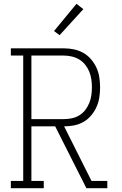

<svg xmlns="http://www.w3.org/2000/svg" viewBox="-20 -989 640 1009"><path d="M37 0V-38H102V-697H37V-735H316Q343 -735 369 -729.5Q395 -724 418 -711Q441 -698 458.5 -677.5Q476 -657 487 -633Q498 -609 502 -582.5Q506 -556 506 -530Q506 -503 502 -477Q498 -451 487 -426.5Q476 -402 458.5 -381.5Q441 -361 418 -348Q395 -335 369 -330Q343 -325 317 -325L461 -38H544V0H434L270 -325H145V-38H210V0ZM145 -363H316Q337 -363 358 -367.5Q379 -372 397 -383Q415 -394 428 -411Q441 -428 449 -447.5Q457 -467 460 -488Q463 -509 463 -530Q463 -551 460 -572Q457 -593 449 -612.5Q441 -632 428 -648.5Q415 -665 397 -676Q379 -687 358 -692Q337 -697 316 -697H145ZM293 -804 264 -826 382 -969 418 -941Z"/></svg>

Font: Iosevka Slab XLtEx
Style: Regular
Weight: 200
Width: 7
Monospace: yes
Designer: Belleve Invis
Foundry: Belleve Invis
Version: Version 11.1.0; ttfautohint (v1.8.3)